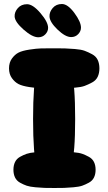

<svg xmlns="http://www.w3.org/2000/svg" viewBox="-20 -941 541 958"><path d="M246 -20Q280 -20 301.5 -40Q323 -60 334.5 -104Q346 -148 350.5 -204.5Q355 -261 355 -347Q355 -434 350.5 -491Q346 -548 334.5 -592.5Q323 -637 301.5 -657.5Q280 -678 246 -678Q183 -678 164 -600Q145 -522 145 -347Q145 -172 164 -96Q183 -20 246 -20ZM202.5 -3.5Q219 -3 251 -3Q283 -3 300 -3.5Q317 -4 346 -6.5Q375 -9 390.5 -14.5Q406 -20 423.5 -29.5Q441 -39 449 -55.5Q457 -72 457 -94Q457 -116 449 -132.5Q441 -149 423.5 -158.5Q406 -168 390.5 -173.5Q375 -179 346 -181.5Q317 -184 300 -184.5Q283 -185 251 -185Q219 -185 202.5 -184.5Q186 -184 157.5 -181.5Q129 -179 113 -173.5Q97 -168 80 -158.5Q63 -149 55 -132.5Q47 -116 47 -94Q47 -72 55 -55.5Q63 -39 80 -29.5Q97 -20 113 -14.5Q129 -9 157.5 -6.5Q186 -4 202.5 -3.5ZM250 -500Q285 -500 303.5 -500.5Q322 -501 353.5 -503.5Q385 -506 402.5 -512.5Q420 -519 439.5 -529.5Q459 -540 467.5 -558Q476 -576 476 -600Q476 -624 467.5 -642Q459 -660 439.5 -670.5Q420 -681 402.5 -687.5Q385 -694 353.5 -696.5Q322 -699 303.5 -699.5Q285 -700 250 -700Q208 -700 185.5 -699.5Q163 -699 127 -693.5Q91 -688 72.5 -678.5Q54 -669 39.5 -649Q25 -629 25 -600Q25 -571 39.5 -551Q54 -531 72.5 -521.5Q91 -512 127 -506.5Q163 -501 185.5 -500.5Q208 -500 250 -500ZM171 -755Q141 -755 97.5 -793.5Q54 -832 53 -859Q52 -881 69 -900.5Q86 -920 115 -920Q144 -920 182 -875.5Q220 -831 220 -802Q220 -784 206 -769.5Q192 -755 171 -755ZM335 -756Q306 -756 267 -793.5Q228 -831 227 -859Q226 -881 243 -901Q260 -921 289 -921Q318 -921 351 -876.5Q384 -832 384 -803Q384 -785 370 -770.5Q356 -756 335 -756Z"/></svg>

Font: Cherry Bomb
Style: Regular
Weight: 400
Designer: satsuyako
Foundry: satsuyako
Version: Version 4.0